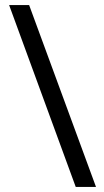

<svg xmlns="http://www.w3.org/2000/svg" viewBox="-20 -736 411 758"><path d="M95 -716H16L279 2H359Z"/></svg>

Font: Noto Sans Myanmar UI Condensed
Style: Regular
Weight: 400
Width: 3
Designer: Monotype Design Team
Foundry: Monotype Imaging Inc.
Version: Version 2.103